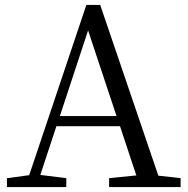

<svg xmlns="http://www.w3.org/2000/svg" viewBox="-20 -756 759 776"><path d="M222 -287H451L336 -633ZM620 -46 710 -36V0H421V-36L531 -47L465 -246H208L143 -49L248 -36V0H8V-36L98 -48L329 -736H385Z"/></svg>

Font: Han-Nom Khai
Style: Regular
Weight: 400
Version: Version 1.200;June 22, 2023;FontCreator 14.0.0.2814 64-bit